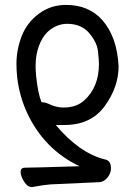

<svg xmlns="http://www.w3.org/2000/svg" viewBox="-20 -511 540 782"><path d="M110 251Q92 251 78 228.5Q64 206 64 189Q64 172 81 172Q113 172 304 166Q160 98 90 -52Q47 -146 47 -251Q47 -308 68 -363Q89 -418 137.5 -454.5Q186 -491 249 -491Q341 -491 396 -430Q457 -361 463 -241Q463 -157 407 -79.5Q351 -2 243 -2H207Q303 112 406 138Q432 142 432 174Q432 195 417.5 212.5Q403 230 384 231L185 240Q159 242 110 251ZM239 -73Q291 -73 323 -102Q383 -156 383 -251Q383 -266 379 -302.5Q375 -339 343 -376.5Q311 -414 254 -414Q218 -414 187 -392Q156 -370 139 -325Q125 -289 125 -242Q125 -227 127 -202Q135 -128 149 -95Q149 -94 157 -94Q165 -94 178 -88Q208 -73 239 -73Z"/></svg>

Font: LXGW WenKai Mono TC
Style: Bold
Weight: 700
Designer: LXGW / Fontworks Inc.
Foundry: LXGW / Fontworks Inc.
Version: Version 1.330